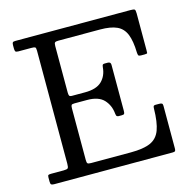

<svg xmlns="http://www.w3.org/2000/svg" viewBox="-109 -860 975 970"><g transform="rotate(-15 379.0 -375.0)"><path d="M123 -695C133.3 -695 140 -694.1 143 -692.2C146 -690.4 147.5 -684.3 147.5 -674V-83C147.5 -70.7 146.1 -62.9 143.2 -59.8C140.4 -56.6 132.8 -55 120.5 -55H55.5C48.8 -55 44.2 -54.3 41.5 -53C38.8 -51.7 37.5 -47.7 37.5 -41V-18C37.5 -10 39 -5 42 -3C45 -1 50.2 0 57.5 0H676.5C683.2 0 687.5 -1.1 689.5 -3.2C691.5 -5.4 692.5 -10 692.5 -17V-240C692.5 -246.7 690.9 -250.8 687.8 -252.5C684.6 -254.2 679.8 -255 673.5 -255H654.5C650.2 -255 647.1 -254 645.2 -252C643.4 -250 642.5 -245.7 642.5 -239C641.8 -191 636.5 -153.7 626.5 -127C616.5 -100.3 599.3 -81.7 575 -71C550.7 -60.3 516.5 -55 472.5 -55H264.5C254.8 -55 248.8 -56.3 246.2 -59C243.8 -61.7 242.5 -67.7 242.5 -77V-346C242.5 -355 243.5 -360.9 245.5 -363.8C247.5 -366.6 252.8 -368 261.5 -368H327.5C367.2 -368 396.2 -358.2 414.8 -338.5C433.2 -318.8 443.8 -294.3 446.5 -265C447.2 -257.3 448.8 -252.6 451.5 -250.8C454.2 -248.9 457 -248 460 -248H476.5C483.8 -248 488.3 -249.3 490 -252C491.7 -254.7 492.5 -260 492.5 -268V-508C492.5 -518 487.3 -523 477 -523H460.5C455.5 -523 452.2 -522 450.5 -520C448.8 -518 447.7 -513.7 447 -507C444.7 -477.7 434.2 -453.8 415.5 -435.5C396.8 -417.2 367.5 -408 327.5 -408H259.5C251.5 -408 246.7 -409.8 245 -413.5C243.3 -417.2 242.5 -422.7 242.5 -430V-673C242.5 -682.7 243.9 -688.8 246.8 -691.2C249.6 -693.8 255.5 -695 264.5 -695H482.5C519.8 -695 549.2 -690.1 570.5 -680.2C591.8 -670.4 607.2 -653.8 616.8 -630.2C626.2 -606.8 631.5 -574.7 632.5 -534C632.8 -527.7 633.8 -522.9 635.2 -519.8C636.8 -516.6 641.2 -515 648.5 -515H668.5C677.2 -515 681.7 -516.3 682 -519C682.3 -521.7 682.5 -527 682.5 -535V-726C682.5 -737.7 680.9 -744.6 677.8 -746.8C674.6 -748.9 667.2 -750 655.5 -750H54.5C47.2 -750 42.5 -748.8 40.5 -746.2C38.5 -743.8 37.5 -738.7 37.5 -731V-716C37.5 -708.3 38.4 -702.9 40.2 -699.8C42.1 -696.6 47.2 -695 55.5 -695Z"/></g></svg>

Font: Besley*
Style: Regular
Weight: 400
Designer: Owen Earl
Foundry: indestructible type*
Version: Version 3.000; ttfautohint (v1.8.3)